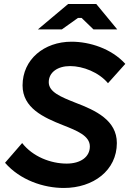

<svg xmlns="http://www.w3.org/2000/svg" viewBox="-20 -920 643 953"><path d="M297 13C443 13 560 -74 560 -210C560 -323 455 -372 355 -410C282 -439 222 -463 222 -512C222 -561 266 -592 328 -592C392 -592 471 -561 516 -507L602 -603C533 -679 425 -713 335 -713C199 -713 92 -625 92 -496C92 -384 196 -337 292 -299C363 -271 426 -246 426 -193C426 -141 380 -108 311 -108C231 -108 142 -143 90 -210L5 -112C80 -26 196 13 297 13ZM168 -774H287L367 -831H385L444 -774H562L458 -900H318Z"/></svg>

Font: Fixel Display 20240404 SemiBold
Style: Italic
Weight: 600
Italic angle: -10°
Designer: AlfaBravo + MacPaw
Foundry: Kyrylo Tkachov, Marchela Mozhyna, Serhii Makarenko, Maria Weinstein, Zakhar Kryvoshyya
Version: Version 1.211;Glyphs 3.2 (3225)